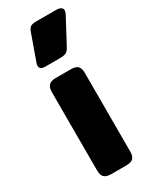

<svg xmlns="http://www.w3.org/2000/svg" viewBox="-192 -782 664 830"><g transform="rotate(-30 140.0 -367.0)"><path d="M58 -565Q58 -572 61 -579L106 -705Q112 -722 120.5 -728Q129 -734 151 -734H248Q263 -734 271.5 -729Q280 -724 280 -714Q280 -706 274 -695L209 -573Q200 -556 190 -550.5Q180 -545 156 -545H86Q58 -545 58 -565ZM55 -43V-436Q55 -458 65.5 -469Q76 -480 100 -480H175Q200 -480 210 -469.5Q220 -459 220 -436V-43Q220 -21 210 -10.5Q200 0 175 0H100Q76 0 65.5 -10.5Q55 -21 55 -43Z"/></g></svg>

Font: Mitr Medium
Style: Regular
Weight: 500
Designer: Thanarat Vachiruckul
Foundry: Cadson Demak
Version: Version 1.002